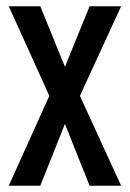

<svg xmlns="http://www.w3.org/2000/svg" viewBox="-20 -595 416 615"><path d="M267 -575H368L236 -288L368 0H267L188 -198L109 0H8L138 -288L8 -575H109L188 -381Z"/></svg>

Font: Khand Medium
Style: Regular
Weight: 500
Designer: Devanagari: Sanchit Sawaria, Jyotish Sonowal; Latin: Satya Rajpurohit
Foundry: Indian Type Foundry
Version: Version 1.100;PS 1.0;hotconv 1.0.78;makeotf.lib2.5.61930; tt